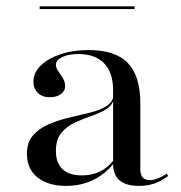

<svg xmlns="http://www.w3.org/2000/svg" viewBox="-20 -589 583 620"><path d="M345.2 -207.3V-298.4Q345.2 -354.8 316.1 -384.7Q287.1 -414.5 233.1 -414.5Q201.6 -414.5 181 -404.8Q160.5 -395.2 160.5 -379.8Q160.5 -370.2 168.1 -359.3Q175.8 -348.4 183.1 -336.3Q190.3 -324.2 190.3 -310.5Q190.3 -295.2 176.6 -285.1Q162.9 -275 140.3 -275Q116.9 -275 102.4 -288.7Q87.9 -302.4 87.9 -325Q87.9 -354 111.3 -377Q134.7 -400 175 -413.7Q215.3 -427.4 265.3 -427.4Q353.2 -427.4 393.1 -385.1Q433.1 -342.7 433.1 -257.3V-207.3ZM193.5 11.3Q135.5 11.3 101.2 -16.1Q66.9 -43.5 66.9 -91.9Q66.9 -129.8 87.1 -152.4Q107.3 -175 138.7 -188.3Q170.2 -201.6 205.2 -209.7Q240.3 -217.7 272.6 -225.8Q304.8 -233.9 325.4 -247.6Q346 -261.3 346.8 -283.9L347.6 -268.5Q341.9 -247.6 321.4 -235.5Q300.8 -223.4 273.8 -214.1Q246.8 -204.8 221 -192.7Q195.2 -180.6 177.8 -159.7Q160.5 -138.7 160.5 -101.6Q160.5 -63.7 181.5 -43.1Q202.4 -22.6 244.4 -22.6Q276.6 -22.6 302 -34.7Q327.4 -46.8 348.4 -73.4V-62.9Q320.2 -26.6 280.6 -7.7Q241.1 11.3 193.5 11.3ZM433.1 -43.5Q433.1 -25 440.7 -16.1Q448.4 -7.3 463.7 -7.3Q475.8 -7.3 489.1 -12.5Q502.4 -17.7 518.5 -28.2L523.4 -21Q500.8 -4 478.6 3.6Q456.5 11.3 429 11.3Q387.1 11.3 366.1 -6.5Q345.2 -24.2 345.2 -59.7V-207.3H433.1ZM108.1 -559.7V-568.5H414.5V-559.7Z"/></svg>

Font: Playfair 144pt SemiExpanded Medium
Style: Regular
Weight: 500
Width: 6
Designer: Claus Eggers Sørensen
Foundry: Claus Eggers Sørensen
Version: Version 2.203